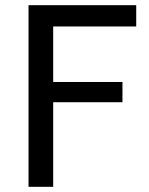

<svg xmlns="http://www.w3.org/2000/svg" viewBox="-20 -720 575 740"><path d="M90 0V-700H505V-618H185V-404H452V-326H185V0Z"/></svg>

Font: ABeeZee
Style: Regular
Weight: 400
Designer: Anja Meiners
Foundry: Anja Meiners
Version: Version 1.003; ttfautohint (v1.8.3)